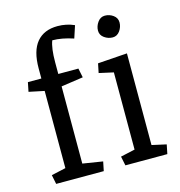

<svg xmlns="http://www.w3.org/2000/svg" viewBox="-112 -863 905 963"><g transform="rotate(-15 341.0 -381.5)"><path d="M214.4 -590.3V-529.8H318.8L328.6 -481.9L214.4 -465.3V-64.5L318.4 -47.9L308.6 0H61.5L51.8 -47.9L126.5 -64.5V-465.3L46.9 -481.9L56.6 -529.8H126.5V-582.5Q126.5 -672.9 164.1 -717.8Q201.7 -762.7 272.5 -762.7Q317.9 -762.7 358.9 -744.6L337.9 -680.7Q277.8 -700.7 229 -700.7Q214.4 -664.1 214.4 -590.3ZM462.9 -688Q462.9 -710.9 477.5 -731.4Q492.2 -752 515.1 -752Q539.1 -752 558.6 -737.8Q578.1 -723.6 578.1 -700.2Q578.1 -676.8 563.5 -656.2Q548.8 -636.2 526.4 -636.2Q502.9 -636.2 482.9 -650.4Q462.9 -664.6 462.9 -688ZM485.8 -465.3 411.1 -481.9 420.9 -529.8 573.7 -540.5V-64.5L648.4 -47.9L638.7 0H420.9L411.1 -47.9L485.8 -64.5Z"/></g></svg>

Font: NoticiaText-Regular
Style: Regular
Weight: 400
Designer: JM Sole
Foundry: JM Sole
Version: Version 1.003